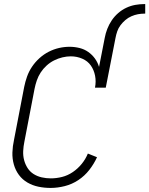

<svg xmlns="http://www.w3.org/2000/svg" viewBox="-20 -912 734 944"><path d="M495 -726Q499 -748 507.5 -770Q516 -792 529.5 -812Q543 -832 561.5 -848Q580 -864 601.5 -874Q623 -884 645.5 -888Q668 -892 690 -892H694V-845H690Q674 -845 658 -842Q642 -839 626 -832Q610 -825 596.5 -813.5Q583 -802 572.5 -788Q562 -774 556.5 -758Q551 -742 548 -726ZM229 12Q198 12 169 6Q140 0 115 -14.5Q90 -29 73 -52Q56 -75 48 -103.5Q40 -132 41 -162.5Q42 -193 49 -225L99 -485Q104 -510 113 -535.5Q122 -561 137.5 -584Q153 -607 174 -626Q195 -645 219.5 -657.5Q244 -670 270 -676Q296 -682 322 -682Q347 -682 371 -676Q395 -670 414 -656.5Q433 -643 446.5 -624.5Q460 -606 467 -583L495 -726H548L500 -481H447Q453 -511 447.5 -539.5Q442 -568 426.5 -590Q411 -612 384.5 -623.5Q358 -635 328 -635Q308 -635 287 -630Q266 -625 246 -615Q226 -605 209 -589.5Q192 -574 180 -555.5Q168 -537 161 -516.5Q154 -496 150 -476L100 -216Q95 -192 94 -169Q93 -146 98.5 -125Q104 -104 115.5 -86Q127 -68 145 -56.5Q163 -45 185 -40Q207 -35 230 -35Q257 -35 285 -42Q313 -49 338 -66Q363 -83 382 -106.5Q401 -130 412 -157L457 -139Q442 -106 419 -76.5Q396 -47 365 -26.5Q334 -6 298.5 3Q263 12 229 12Z"/></svg>

Font: Lode Dark Term
Style: Italic
Weight: 400
Italic angle: -11°
Monospace: yes
Designer: Belleve Invis
Foundry: Belleve Invis
Version: Version 29.2.0